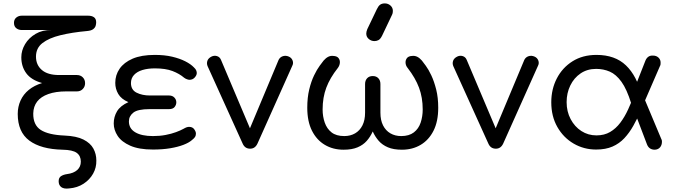

<svg xmlns="http://www.w3.org/2000/svg" viewBox="-20 -873 3966 1126"><path d="M386 232Q355 236 339.5 224.5Q324 213 324 190Q324 169 338 160Q352 151 373 148Q412 143 433 124Q454 105 454 75Q454 41 430 23.5Q406 6 347 5Q220 2 152 -48.5Q84 -99 84 -205Q84 -247 100.5 -283.5Q117 -320 149 -346Q181 -372 227 -386Q163 -404 134 -443.5Q105 -483 105 -537Q105 -577 127 -614Q149 -651 189 -674.5Q229 -698 283 -697H107Q89 -697 75.5 -707.5Q62 -718 62 -739Q62 -759 75.5 -770Q89 -781 107 -781H497Q518 -781 531 -772Q544 -763 544 -742Q544 -733 541 -722Q538 -711 526.5 -702Q515 -693 490 -691Q402 -683 334.5 -666.5Q267 -650 229 -620.5Q191 -591 191 -541Q191 -492 225.5 -462.5Q260 -433 326 -433H431Q452 -433 465.5 -419.5Q479 -406 479 -385Q479 -365 465.5 -351Q452 -337 431 -337H368Q307 -337 263.5 -321.5Q220 -306 198 -277.5Q176 -249 175 -208Q174 -140 219 -111Q264 -82 359 -78Q429 -75 469.5 -54.5Q510 -34 527.5 -2Q545 30 545 68Q546 110 526 145.5Q506 181 470 204.5Q434 228 386 232Z M877 4Q795 4 744 -18.5Q693 -41 670 -76Q647 -111 647 -149Q647 -188 666.5 -220.5Q686 -253 733 -274Q691 -292 673.5 -322Q656 -352 656 -387Q656 -433 681.5 -470Q707 -507 758 -529Q809 -551 888 -551Q945 -551 989.5 -540.5Q1034 -530 1066.5 -513.5Q1099 -497 1117 -478Q1128 -468 1131 -459.5Q1134 -451 1134 -445Q1134 -432 1122 -418.5Q1110 -405 1091 -405Q1086 -405 1077 -408Q1068 -411 1060 -417Q1032 -441 991.5 -456.5Q951 -472 888 -472Q847 -472 815.5 -462.5Q784 -453 766 -433.5Q748 -414 748 -386Q748 -346 781 -329.5Q814 -313 859 -313H971Q991 -313 1002.5 -301Q1014 -289 1014 -273Q1014 -258 1004 -245.5Q994 -233 971 -233H857Q788 -233 762 -212.5Q736 -192 736 -161Q736 -119 773.5 -97Q811 -75 877 -75Q917 -75 951 -81.5Q985 -88 1012 -98Q1039 -108 1055 -117Q1067 -124 1074.5 -126.5Q1082 -129 1089 -129Q1109 -129 1119 -115Q1129 -101 1129 -90Q1129 -78 1124 -70Q1119 -62 1105 -51Q1088 -36 1055.5 -23.5Q1023 -11 978 -3.5Q933 4 877 4Z M1447 -1Q1416 -1 1403 -31L1197 -486Q1191 -502 1196.5 -517Q1202 -532 1220 -541Q1236 -549 1252.5 -544Q1269 -539 1276 -522L1469 -66H1423L1614 -522Q1622 -538 1639 -543.5Q1656 -549 1674 -541Q1690 -534 1696 -518Q1702 -502 1694 -487L1490 -31Q1476 -1 1447 -1Z M1995 5Q1933 5 1885 -23.5Q1837 -52 1809.5 -106.5Q1782 -161 1782 -241Q1782 -301 1793.5 -348.5Q1805 -396 1822 -431Q1839 -466 1855 -487.5Q1871 -509 1878 -518Q1891 -533 1905 -540Q1919 -547 1935 -545Q1957 -544 1966 -531.5Q1975 -519 1973 -503Q1971 -487 1961 -474Q1915 -416 1893.5 -358.5Q1872 -301 1872 -231Q1872 -190 1884.5 -154Q1897 -118 1924.5 -96.5Q1952 -75 1999 -75Q2035 -75 2062.5 -91Q2090 -107 2105.5 -137.5Q2121 -168 2121 -212V-380Q2121 -401 2133 -414Q2145 -427 2166 -427Q2187 -427 2199 -414Q2211 -401 2211 -380V-212Q2211 -168 2226.5 -137.5Q2242 -107 2269.5 -91Q2297 -75 2333 -75Q2379 -75 2407 -96.5Q2435 -118 2447 -154Q2459 -190 2459 -231Q2459 -301 2437.5 -358.5Q2416 -416 2371 -474Q2360 -487 2358.5 -503Q2357 -519 2366 -531.5Q2375 -544 2397 -545Q2413 -547 2427 -540Q2441 -533 2454 -518Q2461 -509 2477 -487.5Q2493 -466 2509.5 -431Q2526 -396 2538 -348.5Q2550 -301 2550 -241Q2550 -161 2522.5 -106.5Q2495 -52 2447 -23.5Q2399 5 2337 5Q2288 5 2255 -9Q2222 -23 2201 -47Q2180 -71 2166 -102Q2152 -71 2131 -47Q2110 -23 2077 -9Q2044 5 1995 5ZM2176 -632Q2157 -632 2142.5 -644.5Q2128 -657 2128 -676Q2128 -682 2129.5 -688Q2131 -694 2134 -702L2190 -819Q2199 -838 2209.5 -845.5Q2220 -853 2237 -853Q2256 -853 2270 -840.5Q2284 -828 2284 -809Q2284 -804 2283 -798Q2282 -792 2279 -786L2221 -664Q2211 -644 2200 -638Q2189 -632 2176 -632Z M2888 -1Q2857 -1 2844 -31L2638 -486Q2632 -502 2637.5 -517Q2643 -532 2661 -541Q2677 -549 2693.5 -544Q2710 -539 2717 -522L2910 -66H2864L3055 -522Q3063 -538 3080 -543.5Q3097 -549 3115 -541Q3131 -534 3137 -518Q3143 -502 3135 -487L2931 -31Q2917 -1 2888 -1Z M3476 4Q3404 4 3344 -31Q3284 -66 3248.5 -128.5Q3213 -191 3213 -273Q3213 -350 3245.5 -413Q3278 -476 3337.5 -513.5Q3397 -551 3478 -551Q3587 -551 3651 -489.5Q3715 -428 3744 -312L3682 -266Q3656 -350 3624.5 -393.5Q3593 -437 3556 -453Q3519 -469 3476 -469Q3424 -469 3385 -442.5Q3346 -416 3324.5 -371.5Q3303 -327 3303 -274Q3303 -219 3326.5 -174.5Q3350 -130 3389.5 -104.5Q3429 -79 3478 -79Q3524 -79 3558 -99Q3592 -119 3618 -153.5Q3644 -188 3664 -232Q3684 -276 3702 -323L3740 -227Q3718 -178 3694.5 -136Q3671 -94 3641.5 -62.5Q3612 -31 3572 -13.5Q3532 4 3476 4ZM3820 5Q3786 5 3774 -27L3679 -277L3745 -328L3859 -56Q3861 -53 3861.5 -48.5Q3862 -44 3862 -42Q3862 -22 3851 -9Q3840 4 3820 5ZM3733 -215 3678 -296 3765 -517Q3771 -532 3782 -540Q3793 -548 3810 -547Q3830 -547 3843 -534Q3856 -521 3854 -500Q3854 -498 3853.5 -494Q3853 -490 3851 -487Z"/></svg>

Font: Comfortaa SemiBold
Style: Regular
Weight: 600
Designer: Johan Aakerlund
Foundry: Johan Aakerlund
Version: Version 3.104; ttfautohint (v1.8.1.43-b0c9)